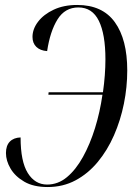

<svg xmlns="http://www.w3.org/2000/svg" viewBox="-20 -744 552 774"><path d="M172 10Q115 10 78 -11.5Q41 -33 22.5 -64.5Q4 -96 4 -127Q4 -157 19.5 -173Q35 -189 63 -190Q63 -93 92 -46.5Q121 0 170 0Q214 0 250 -30Q286 -60 314.5 -111.5Q343 -163 363 -227.5Q383 -292 393 -362H175L176 -372H395Q400 -407 402.5 -440.5Q405 -474 405 -505Q405 -606 378.5 -660Q352 -714 296 -714Q242 -714 212 -666Q182 -618 170 -538Q142 -540 126.5 -555Q111 -570 111 -595Q111 -627 133.5 -656.5Q156 -686 196.5 -705Q237 -724 291 -724Q393 -724 443 -654.5Q493 -585 493 -460Q493 -393 479.5 -326Q466 -259 439.5 -198.5Q413 -138 374 -91Q335 -44 284.5 -17Q234 10 172 10Z"/></svg>

Font: Noto Serif Display ExtraCondensed
Style: Italic
Weight: 400
Width: 2
Italic angle: -12°
Designer: Monotype Design Team
Foundry: Monotype Imaging Inc.
Version: Version 2.009